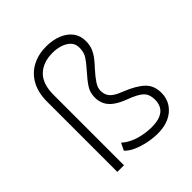

<svg xmlns="http://www.w3.org/2000/svg" viewBox="-196 -841 980 980"><g transform="rotate(-45 294.0 -351.0)"><path d="M383 8Q348 8 312 0.5Q276 -7 246 -20Q216 -33 197 -53L216 -92Q250 -62 295 -49.5Q340 -37 384 -37Q438 -37 466 -59Q494 -81 494 -126Q494 -163 473 -184Q452 -205 395 -226Q355 -241 330.5 -259Q306 -277 295 -299.5Q284 -322 284 -350Q284 -385 301.5 -412Q319 -439 354 -478Q379 -506 394 -529Q409 -552 409 -585Q409 -612 393 -629Q377 -646 350.5 -655Q324 -664 293 -664Q225 -664 185 -626Q145 -588 145 -508V0H97V-507Q97 -572 122 -617.5Q147 -663 191.5 -686.5Q236 -710 292 -710Q340 -710 377 -695Q414 -680 435 -652.5Q456 -625 456 -586Q456 -557 447 -535Q438 -513 422.5 -493Q407 -473 387 -452Q360 -422 344.5 -398.5Q329 -375 329 -354Q329 -334 336.5 -319Q344 -304 361.5 -292Q379 -280 408 -269Q478 -241 510 -209.5Q542 -178 542 -126Q542 -86 521.5 -55.5Q501 -25 465.5 -8.5Q430 8 383 8Z"/></g></svg>

Font: Nunito Sans 7pt SemiCondensed ExtraLight
Style: Regular
Weight: 250
Width: 4
Designer: Vernon Adams
Foundry: Vernon Adams
Version: Version 3.101;gftools[0.9.27]